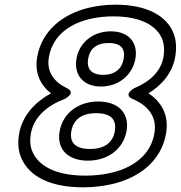

<svg xmlns="http://www.w3.org/2000/svg" viewBox="-20 -766 773 821"><path d="M465 -696C584 -696 653 -655 675 -595C682 -574 684 -551 679 -522C668 -459 618 -415 554 -389C554 -389 504 -361 547 -343C612 -315 653 -268 640 -195C618 -69 488 -15 345 -15C219 -15 144 -56 118 -119C109 -140 107 -165 112 -195C125 -267 184 -316 257 -343C257 -343 308 -369 266 -389C212 -415 178 -458 189 -522C210 -642 329 -696 465 -696ZM198 -367C134 -332 76 -275 62 -195C55 -157 58 -123 70 -93C105 -8 200 35 336 35C379 35 421 30 460 21C571 -5 669 -74 690 -195C704 -275 669 -331 615 -367C669 -400 717 -452 729 -522C735 -557 734 -590 724 -619C694 -702 602 -746 474 -746C432 -746 393 -741 356 -732C251 -706 159 -637 139 -522C127 -453 154 -401 198 -367ZM356 -79C440 -79 507 -128 521 -205C535 -283 485 -332 400 -332C316 -332 249 -283 235 -205C221 -127 272 -79 356 -79ZM365 -129C300 -129 277 -158 285 -205C293 -252 326 -282 391 -282C457 -282 479 -253 471 -205C463 -158 429 -129 365 -129ZM412 -396C489 -396 547 -447 559 -515C571 -583 531 -632 454 -632C377 -632 319 -584 307 -515C295 -447 335 -396 412 -396ZM421 -446C368 -446 350 -474 357 -515C364 -557 391 -582 445 -582C499 -582 516 -556 509 -515C502 -474 474 -446 421 -446Z"/></svg>

Font: Asimov
Style: XWidOuIt
Weight: 500
Designer: Google
Version: Version 2.000980; 2014